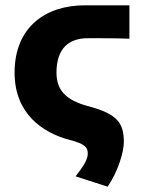

<svg xmlns="http://www.w3.org/2000/svg" viewBox="-20 -517 534 724"><path d="M386 187C427 126 447 54 447 19C447 -54 422 -87 315 -116C226 -139 193 -179 193 -243C193 -336 241 -373 312 -373C355 -373 418 -373 468 -371V-497H300C152 -497 35 -415 35 -243C35 -89 140 -16 244 11C303 26 311 40 311 63C311 84 294 111 265 148Z"/></svg>

Font: DAIFUKU Sans
Style: Bold
Weight: 700
Designer: Original font ‘Source Han Sans JP’ : Paul D. Hunt
Foundry: Daifuku
Version: Version 1.000